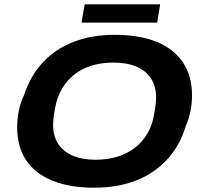

<svg xmlns="http://www.w3.org/2000/svg" viewBox="-20 -861 944 893"><path d="M419 12Q306 12 225.5 -20Q145 -52 102.5 -114.5Q60 -177 60 -268Q60 -310 68 -348Q76 -386 92 -419Q121 -508 179 -570.5Q237 -633 321.5 -666Q406 -699 513 -699Q627 -699 707 -667Q787 -635 830 -572Q873 -509 873 -418Q873 -380 866 -344.5Q859 -309 845 -278Q818 -186 759 -121Q700 -56 614 -22Q528 12 419 12ZM424 -118Q479 -118 525 -132Q571 -146 606.5 -173Q642 -200 665.5 -240Q689 -280 697 -331Q700 -348 702 -360Q704 -372 704.5 -380.5Q705 -389 705.5 -395.5Q706 -402 706 -408Q706 -460 682.5 -496Q659 -532 614.5 -551Q570 -570 507 -570Q453 -570 407 -556Q361 -542 326 -514.5Q291 -487 268 -447.5Q245 -408 236 -357Q233 -340 231 -328Q229 -316 228.5 -307.5Q228 -299 227.5 -292.5Q227 -286 227 -280Q227 -228 250.5 -192Q274 -156 318.5 -137Q363 -118 424 -118ZM359 -756 374 -841H725L711 -756Z"/></svg>

Font: Archivo SemiExpanded
Style: Bold Italic
Weight: 700
Width: 6
Italic angle: -10°
Designer: Hector Gatti
Foundry: Omnibus-Type
Version: Version 2.001